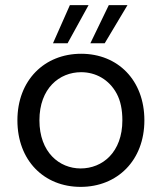

<svg xmlns="http://www.w3.org/2000/svg" viewBox="-20 -718 632 750"><path d="M295 12C438 12 544 -91 544 -248C544 -405 440 -508 297 -508C154 -508 48 -405 48 -248C48 -91 152 12 295 12ZM295 -60C212 -60 134 -123 134 -248C134 -373 212 -436 297 -436C353 -436 406 -408 436 -352C451 -324 458 -289 458 -248C458 -123 380 -60 295 -60ZM389 -549 478 -698H405L333 -549ZM244 -549 326 -698H253L187 -549Z"/></svg>

Font: Rootstock Sans Body
Style: Regular
Weight: 400
Designer: Colophon Foundry, Jonny Pinhorn
Foundry: Colophon Foundry
Version: Version 1.200;FEAKit 1.0